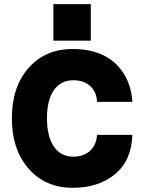

<svg xmlns="http://www.w3.org/2000/svg" viewBox="-20 -896 694 924"><path d="M236.8 -876H417V-700.2H236.8ZM37.1 -327.1Q37.1 -477.5 117.4 -568.8Q197.8 -660.2 330.1 -660.2Q411.1 -660.2 472.9 -632.1Q534.7 -604 573 -545.9Q611.3 -487.8 617.2 -405.8H446.8Q445.3 -453.6 414.3 -481.7Q383.3 -509.8 333 -509.8Q272.5 -509.8 239.3 -462.2Q206.1 -414.6 206.1 -327.1Q206.1 -238.8 239.5 -190.4Q272.9 -142.1 333 -142.1Q383.3 -142.1 413.8 -170.7Q444.3 -199.2 446.8 -247.1H617.2Q612.8 -123.5 533.7 -57.9Q454.6 7.8 330.1 7.8Q198.2 7.8 117.7 -84.2Q37.1 -176.3 37.1 -327.1Z"/></svg>

Font: Overused Grotesk ExtraBold
Style: Regular
Weight: 800
Version: Version 0.002